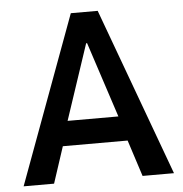

<svg xmlns="http://www.w3.org/2000/svg" viewBox="-51 -754 767 804"><g transform="rotate(-5 332.5 -352.5)"><path d="M16 0 276 -705H389L648 0H516L452 -198L501 -153H161L209 -198L144 0ZM329 -574 215 -232 200 -257H461L445 -232L333 -574Z"/></g></svg>

Font: Nunito Sans 7pt Condensed
Style: Bold
Weight: 700
Width: 3
Designer: Vernon Adams
Foundry: Vernon Adams
Version: Version 3.101;gftools[0.9.27]